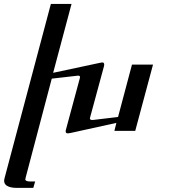

<svg xmlns="http://www.w3.org/2000/svg" viewBox="-41 -647 842 949"><path d="M715.3 -327.6 627.4 0H524.4L534.2 -39.6L307.6 10.3Q297.4 12.2 294.4 12.2Q283.7 12.2 283.7 2.9Q283.2 -2.4 284.7 -5.4L353.5 -260.3Q354.5 -262.2 354.5 -265.6Q354.5 -274.4 342.8 -272.9L214.8 -258.3L86.9 226.6Q85 232.4 84 239.3Q84.5 250 108.4 250H132.8L123.5 281.7H43.9Q19 281.7 2.9 275.9Q-20 267.6 -20.5 247.1Q-20.5 240.7 -18.6 233.9L210.4 -627.4H312.5L221.7 -287.1L452.6 -336.4Q460 -338.4 464.4 -338.4Q473.6 -338.4 474.1 -328.6Q474.1 -323.7 473.1 -320.3L404.8 -68.4Q403.3 -63.5 403.3 -62Q403.8 -52.2 419.9 -54.2L542.5 -68.8L611.3 -327.6Z"/></svg>

Font: Arian Grqi
Style: Regular
Weight: 400
Designer: Ruben Hakobyan (Tarumian)
Foundry: Ruben Hakobyan (Tarumian)
Version: Version 1.003